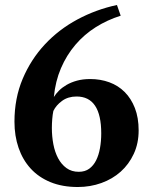

<svg xmlns="http://www.w3.org/2000/svg" viewBox="-20 -738 605 770"><path d="M536 -215Q536 -163 516.5 -121Q497 -79 464 -49.5Q431 -20 386.5 -4Q342 12 292 12Q230 12 182.5 -7.5Q135 -27 103 -62Q71 -97 54.5 -145Q38 -193 38 -250Q38 -344 71 -422Q104 -500 160 -560Q216 -620 290.5 -660Q365 -700 449 -718L464 -675Q410 -658 364 -629Q318 -600 282.5 -558.5Q247 -517 224.5 -464.5Q202 -412 196 -349Q204 -362 216.5 -374.5Q229 -387 247 -397.5Q265 -408 288.5 -414.5Q312 -421 342 -421Q383 -421 418.5 -408Q454 -395 480 -369Q506 -343 521 -304.5Q536 -266 536 -215ZM386 -203Q386 -351 287 -351Q253 -351 229 -333.5Q205 -316 194 -293Q191 -279 189.5 -260.5Q188 -242 188 -225Q188 -191 194 -159.5Q200 -128 213 -103.5Q226 -79 246.5 -64Q267 -49 296 -49Q321 -49 338 -61.5Q355 -74 365.5 -95Q376 -116 381 -144Q386 -172 386 -203Z"/></svg>

Font: PT Serif
Style: Bold
Weight: 700
Designer: A.Korolkova, O.Umpeleva, V.Yefimov
Foundry: ParaType Ltd
Version: Version 1.000W OFL; ttfautohint (v1.6)